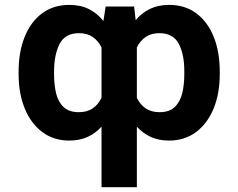

<svg xmlns="http://www.w3.org/2000/svg" viewBox="-20 -573 988 796"><path d="M400.9 203.1V-47.9Q376.5 -20.5 343.3 -5.4Q310.1 9.8 267.1 9.8Q202.6 9.8 155.5 -25.4Q108.4 -60.5 82.8 -122.8Q57.1 -185.1 57.1 -265.6V-275.4Q57.1 -358.9 82.8 -421.4Q108.4 -483.9 155.3 -518.3Q202.1 -552.7 267.6 -552.7Q314 -552.7 348.9 -535.2Q383.8 -517.6 408.7 -485.8L418 -545.9H536.1L542.5 -489.3Q567.4 -519.5 601.8 -536.1Q636.2 -552.7 681.6 -552.7Q746.6 -552.7 793.5 -518.1Q840.3 -483.4 865.7 -421.1Q891.1 -358.9 891.1 -275.4V-265.6Q891.1 -185.1 865.5 -122.8Q839.8 -60.5 792.7 -25.4Q745.6 9.8 680.7 9.8Q638.2 9.8 605 -5.4Q571.8 -20.5 547.4 -47.9V203.1ZM204.1 -275.4V-265.6Q204.1 -221.7 212.6 -186Q221.2 -150.4 243.7 -129.2Q266.1 -107.9 307.1 -107.9Q341.3 -107.9 364.5 -123.8Q387.7 -139.6 400.9 -168V-376Q387.2 -404.3 364 -419.9Q340.8 -435.5 308.1 -435.5Q250 -435.5 227.1 -390.9Q204.1 -346.2 204.1 -275.4ZM744.1 -265.6V-275.4Q744.6 -346.2 721.4 -390.9Q698.2 -435.5 640.6 -435.5Q607.9 -435.5 584.7 -420.2Q561.5 -404.8 547.4 -376.5V-167Q561 -139.2 584.2 -123.5Q607.4 -107.9 641.6 -107.9Q682.1 -107.9 704.3 -129.2Q726.6 -150.4 735.4 -186Q744.1 -221.7 744.1 -265.6Z"/></svg>

Font: Inter-Bold
Style: Bold
Weight: 700
Designer: Rasmus Andersson
Foundry: rsms
Version: Version 4.000;git-a52131595